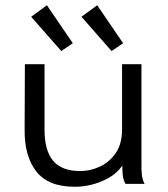

<svg xmlns="http://www.w3.org/2000/svg" viewBox="-20 -702 640 733"><path d="M265 11Q164 11 118.5 -47.5Q73 -106 74 -207L75 -457H150V-207Q150 -127 183 -88Q216 -49 286 -49Q325 -49 361.5 -66Q398 -83 422 -118Q446 -153 446 -208V-457H520V-71Q520 -53 521.5 -35.5Q523 -18 532 0H459Q450 -17 448.5 -35Q447 -53 447 -70Q421 -32 370 -10.5Q319 11 265 11ZM214 -507 99 -638 159 -682 258 -537ZM406 -507 291 -638 351 -682 450 -537Z"/></svg>

Font: Inconsolata Expanded
Style: Regular
Weight: 400
Width: 7
Monospace: yes
Designer: Raph Levien, Cyreal, Brenton Simpson
Foundry: Raph Levien, Cyreal, Google
Version: Version 3.000; ttfautohint (v1.8.2.53-6de2)